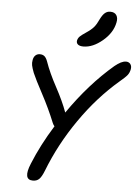

<svg xmlns="http://www.w3.org/2000/svg" viewBox="-64 -1039 801 1102"><g transform="rotate(5 336.5 -488.0)"><path d="M389.2 -777.8Q368.2 -777.8 357.9 -786.1Q347.7 -794.4 350.1 -809.1Q353.5 -823.2 363.3 -832.8Q373 -842.3 397.9 -858.9Q427.2 -878.4 441.7 -895.5Q456.1 -912.6 469.2 -941.9Q482.9 -969.2 496.1 -979.7Q509.3 -990.2 525.9 -990.2Q551.3 -990.2 561.8 -973.9Q572.3 -957.5 566.9 -932.1Q555.2 -871.6 499.3 -824.7Q443.4 -777.8 389.2 -777.8ZM168 14.2Q107.9 14.2 147.9 -82Q192.9 -192.9 264.2 -307.1Q257.8 -313.5 252.9 -325.2Q219.7 -407.2 177.2 -486.3Q134.8 -565.4 119.1 -602.1Q108.4 -630.4 105.7 -644.5Q103 -658.7 106 -674.8Q108.9 -692.4 119.1 -702.1Q129.4 -711.9 145 -711.9Q161.1 -711.9 171.4 -703.4Q181.6 -694.8 189 -674.8Q211.4 -610.4 253.7 -532.5Q295.9 -454.6 318.8 -391.1Q437.5 -563 576.2 -681.2Q614.3 -712.9 641.1 -712.9Q657.2 -712.9 666.3 -701.4Q675.3 -689.9 671.9 -670.9Q668 -651.4 657.7 -637.9Q647.5 -624.5 613.8 -596.2Q491.7 -491.7 392.1 -348.4Q292.5 -205.1 231.9 -48.8Q217.3 -11.7 203.4 1.2Q189.5 14.2 168 14.2Z"/></g></svg>

Font: Shantell Sans Normal
Style: Italic
Weight: 400
Italic angle: -11.31°
Designer: Stephen Nixon, Anya Danilova, Shantell Martin
Foundry: Arrow Type
Version: Version 1.006;[559af2be0]